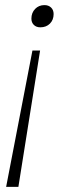

<svg xmlns="http://www.w3.org/2000/svg" viewBox="-20 -530 257 752"><path d="M103 -457Q103 -480 117.5 -495Q132 -510 154 -510Q170 -510 180 -500.5Q190 -491 190 -475Q190 -452 175.5 -437.5Q161 -423 138 -423Q122 -423 112.5 -432.5Q103 -442 103 -457ZM107 -332H137L52 202H4Z"/></svg>

Font: Sarabun Thin
Style: Italic
Weight: 250
Italic angle: -10°
Designer: Suppakit Chalermlarp | Katatrad Co.,Ltd.
Foundry: Cadson Demak Co.,Ltd.
Version: Version 1.000; ttfautohint (v1.6)